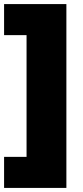

<svg xmlns="http://www.w3.org/2000/svg" viewBox="-20 -720 406 940"><path d="M305 -700V200H0V48H110V-548H0V-700Z"/></svg>

Font: Fivo Sans Modern ExtBlk
Style: Regular
Weight: 950
Designer: Alexander Slobzheninov
Foundry: Alexander Slobzheninov
Version: 1.0